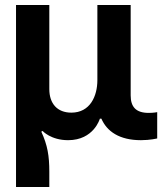

<svg xmlns="http://www.w3.org/2000/svg" viewBox="-20 -550 667 767"><path d="M177 197V136C177 73 170 30 145 -24L150 -27C150 -27 183 10 252 10C355 10 379 -76 379 -76H385C407 -25 457 10 543 10C580 10 608 3 608 3V-102C608 -102 594 -99 574 -99C522 -99 502 -124 502 -169V-530H369V-230C369 -166 340 -100 265 -100C209 -100 177 -136 177 -194V-530H44V197Z"/></svg>

Font: Be Vietnam Pro SemiBold
Style: Regular
Weight: 600
Designer: Lam Bao, Tony Le, Vietanh Nguyen
Foundry: Yellow Type Foundry
Version: Version 1.002